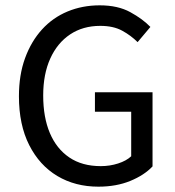

<svg xmlns="http://www.w3.org/2000/svg" viewBox="-20 -688 658 720"><path d="M349 12Q262 12 195 -28Q128 -68 89.5 -144Q51 -220 51 -327Q51 -407 74 -470Q97 -533 137.5 -577.5Q178 -622 233.5 -645Q289 -668 354 -668Q422 -668 468.5 -642.5Q515 -617 544 -587L496 -530Q471 -555 438 -573Q405 -591 356 -591Q291 -591 243 -559Q195 -527 168.5 -468.5Q142 -410 142 -330Q142 -248 167 -189Q192 -130 240 -97.5Q288 -65 358 -65Q392 -65 423 -75Q454 -85 472 -102V-269H336V-342H552V-64Q521 -31 468.5 -9.5Q416 12 349 12Z"/></svg>

Font: Assistant ExtraLight Medium
Style: Regular
Weight: 500
Version: Version 3.000